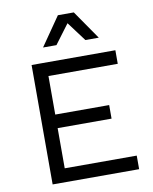

<svg xmlns="http://www.w3.org/2000/svg" viewBox="-97 -974 831 1045"><g transform="rotate(-10 319.0 -451.0)"><path d="M108 0V-660H571V-585H188V-372H486V-297H188V-75H586V0ZM494 -743H420L340 -850L260 -743H186L296 -902H384Z"/></g></svg>

Font: Work Sans
Style: Regular
Weight: 400
Designer: Wei Huang
Foundry: Wei Huang
Version: Version 2.006; ttfautohint (v1.8.1.43-b0c9)